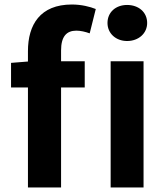

<svg xmlns="http://www.w3.org/2000/svg" viewBox="-20 -832 736 852"><path d="M104 -559 29 -553V-444H104V0H251V-444H356V-560H251V-608C251 -670 275 -696 319 -696C337 -696 359 -691 378 -684L405 -792C380 -802 342 -812 299 -812C158 -812 104 -722 104 -605ZM544 -650C595 -650 633 -684 633 -730C633 -778 595 -810 544 -810C494 -810 457 -778 457 -730C457 -684 494 -650 544 -650ZM471 0H617V-560H471Z"/></svg>

Font: Noto Sans T Chinese Bold
Style: Bold
Weight: 700
Designer: Ryoko NISHIZUKA (kana & ideographs); Paul D. Hunt (Latin, Greek & Cyrillic); Wenlong ZHANG (bopomofo); Sandoll Communica
Foundry: Adobe Systems Incorporated
Version: Version 1.000;PS 1;hotconv 1.0.78;makeotf.lib2.5.61930